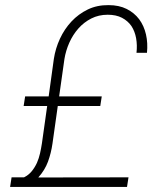

<svg xmlns="http://www.w3.org/2000/svg" viewBox="-20 -741 627 761"><path d="M209 -320.8H377.4L383.3 -358.9H214.4L235.4 -507.3Q240.7 -540 254.6 -571.5Q268.6 -603 290.5 -627.9Q312.5 -652.8 341.8 -667.7Q371.1 -682.6 406.7 -682.6Q440.4 -682.6 463.6 -670.4Q486.8 -658.2 501 -637.7Q514.6 -616.7 519.5 -589.4Q524.4 -562 521 -531.7H562.5Q566.4 -570.3 558.6 -604.5Q550.8 -638.7 531.7 -664.6Q512.2 -690.4 481.9 -705.6Q451.7 -720.7 410.2 -720.7Q364.7 -721.2 327.9 -703.4Q291 -685.5 263.2 -655.8Q235.4 -626 217.5 -587.4Q199.7 -548.8 193.4 -507.3L172.9 -358.9H79.6L73.7 -320.8H167L146 -171.9Q143.1 -152.8 138.7 -133.3Q134.3 -113.8 126.5 -95.7Q118.2 -77.6 106 -62.5Q93.8 -47.4 75.2 -38.1H25.9L20 0H483.4L489.3 -38.1L131.8 -37.6Q157.7 -66.4 170.2 -100.3Q182.6 -134.3 188 -171.9Z"/></svg>

Font: Roboto Mono ExtraLight
Style: Italic
Weight: 250
Italic angle: -10°
Monospace: yes
Designer: Google
Version: Version 3.000